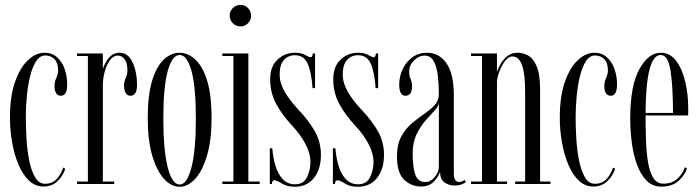

<svg xmlns="http://www.w3.org/2000/svg" viewBox="-20 -738 2806 770"><path d="M154 10Q121.5 10 96.5 -13.5Q71.5 -37 54.5 -77Q37.5 -117 28.8 -166.2Q20 -215.5 20 -266.5Q20 -352.5 40.5 -410.2Q61 -468 92.8 -497.2Q124.5 -526.5 158.5 -526.5Q188.5 -526.5 208.8 -508.5Q229 -490.5 239.2 -461.5Q249.5 -432.5 249.5 -400Q249.5 -354 224.5 -354Q211 -354 204.8 -364.5Q198.5 -375 198.5 -392Q198.5 -410 205.8 -425.5Q213 -441 213 -455.5Q213 -486.5 198.2 -501Q183.5 -515.5 161.5 -515.5Q140 -515.5 125.2 -493Q110.5 -470.5 101.2 -433.8Q92 -397 87.8 -353.8Q83.5 -310.5 83.5 -269.5Q83.5 -228.5 86.2 -182Q89 -135.5 97.2 -94.2Q105.5 -53 120.8 -27Q136 -1 161 -1Q192 -1 210.2 -23.2Q228.5 -45.5 233 -66L242 -61.5Q232 -31.5 210 -10.8Q188 10 154 10Z M289 0V-10H332.5V-513.5H289V-523.5H392.5V-460.5Q393.5 -466.5 401 -482.5Q408.5 -498.5 423 -512.5Q437.5 -526.5 459.5 -526.5Q494 -526.5 511.8 -487.8Q529.5 -449 529.5 -397.5Q529.5 -354 503.5 -354Q489.5 -354 483.5 -365.8Q477.5 -377.5 477.5 -394.5Q477.5 -411 484.2 -425Q491 -439 491 -455.5Q491 -486 479.8 -500.5Q468.5 -515 453.5 -515Q433.5 -515 419.8 -495Q406 -475 399.2 -447.8Q392.5 -420.5 392.5 -397.5V-10H438V0Z M700.5 11Q666 11 637 -21.5Q608 -54 590.2 -115.2Q572.5 -176.5 572.5 -263.5Q572.5 -359 590.8 -416.8Q609 -474.5 638.2 -500.5Q667.5 -526.5 700.5 -526.5Q732.5 -526.5 762 -500.5Q791.5 -474.5 810 -416.8Q828.5 -359 828.5 -263.5Q828.5 -176.5 810.5 -115.2Q792.5 -54 763.5 -21.5Q734.5 11 700.5 11ZM700.5 2Q730 2 747.8 -66.2Q765.5 -134.5 765.5 -263.5Q765.5 -390 747.8 -453.8Q730 -517.5 700.5 -517.5Q670.5 -517.5 652.8 -453.8Q635 -390 635 -263.5Q635 -134.5 652.8 -66.2Q670.5 2 700.5 2Z M945 -632Q926.5 -632 913.8 -644.8Q901 -657.5 901 -675Q901 -693 913.8 -705.8Q926.5 -718.5 945 -718.5Q962 -718.5 974.5 -705.8Q987 -693 987 -675Q987 -657.5 974.5 -644.8Q962 -632 945 -632ZM871.5 0V-10H916V-513.5H871.5V-523.5H976V-10H1021.5V0Z M1162.5 11Q1131 11 1110.5 -2Q1090 -15 1079.5 -15Q1071.5 -15 1070 0H1062V-143.5H1072Q1075 -105.5 1085 -72.5Q1095 -39.5 1114.2 -19.2Q1133.5 1 1163.5 1Q1197.5 1 1211.2 -27.5Q1225 -56 1225 -88Q1225 -122.5 1205 -160.5Q1185 -198.5 1150.5 -235.5Q1112 -276.5 1087.8 -321Q1063.5 -365.5 1063.5 -420Q1063.5 -471.5 1093 -499Q1122.5 -526.5 1163 -526.5Q1188.5 -526.5 1203.8 -517.5Q1219 -508.5 1226.5 -508.5Q1233 -508.5 1234.5 -523.5H1243.5V-384.5H1233.5Q1228.5 -451.5 1213.2 -484Q1198 -516.5 1163 -516.5Q1135.5 -516.5 1118.5 -497.2Q1101.5 -478 1101.5 -440Q1101.5 -405 1121.8 -370Q1142 -335 1176.5 -298.5Q1219.5 -253 1243.2 -210.5Q1267 -168 1267 -117Q1267 -59 1238.8 -24Q1210.5 11 1162.5 11Z M1415.5 11Q1384 11 1363.5 -2Q1343 -15 1332.5 -15Q1324.5 -15 1323 0H1315V-143.5H1325Q1328 -105.5 1338 -72.5Q1348 -39.5 1367.2 -19.2Q1386.5 1 1416.5 1Q1450.5 1 1464.2 -27.5Q1478 -56 1478 -88Q1478 -122.5 1458 -160.5Q1438 -198.5 1403.5 -235.5Q1365 -276.5 1340.8 -321Q1316.5 -365.5 1316.5 -420Q1316.5 -471.5 1346 -499Q1375.5 -526.5 1416 -526.5Q1441.5 -526.5 1456.8 -517.5Q1472 -508.5 1479.5 -508.5Q1486 -508.5 1487.5 -523.5H1496.5V-384.5H1486.5Q1481.5 -451.5 1466.2 -484Q1451 -516.5 1416 -516.5Q1388.5 -516.5 1371.5 -497.2Q1354.5 -478 1354.5 -440Q1354.5 -405 1374.8 -370Q1395 -335 1429.5 -298.5Q1472.5 -253 1496.2 -210.5Q1520 -168 1520 -117Q1520 -59 1491.8 -24Q1463.5 11 1415.5 11Z M1668.5 10Q1629.5 10 1600.8 -17.2Q1572 -44.5 1572 -110.5Q1572 -158.5 1589 -190Q1606 -221.5 1631 -242.8Q1656 -264 1681 -281Q1706 -298 1723 -316.2Q1740 -334.5 1740 -361Q1740 -400 1735.8 -435.2Q1731.5 -470.5 1719.2 -492.8Q1707 -515 1683.5 -515Q1659.5 -515 1640.2 -495.5Q1621 -476 1621 -451Q1621 -433.5 1626.8 -420.8Q1632.5 -408 1632.5 -392Q1632.5 -375.5 1626.5 -364.8Q1620.5 -354 1606 -354Q1581 -354 1581 -398.5Q1581 -431.5 1594.8 -460.8Q1608.5 -490 1633.5 -508.2Q1658.5 -526.5 1692 -526.5Q1741.5 -526.5 1770.8 -484Q1800 -441.5 1800 -355.5V-42Q1800 -23 1806.2 -15.5Q1812.5 -8 1820.5 -8Q1827 -8 1833.5 -11Q1840 -14 1843 -17L1848.5 -8Q1843.5 -3 1831.2 1.5Q1819 6 1802.5 6Q1781 6 1763.2 -6Q1745.5 -18 1744.5 -48.5Q1740 -31.5 1721 -10.8Q1702 10 1668.5 10ZM1686 -8Q1707 -8 1723.5 -28.2Q1740 -48.5 1740 -68.5V-326.5Q1739 -312 1723 -295Q1707 -278 1686.5 -254.5Q1666 -231 1650.5 -199Q1635 -167 1635 -122.5Q1635 -69 1645.2 -38.5Q1655.5 -8 1686 -8Z M1869 0V-10H1913V-513.5H1869V-523.5H1973V-448.5Q1978 -465.5 1988.8 -483.5Q1999.5 -501.5 2016 -514Q2032.5 -526.5 2055.5 -526.5Q2076.5 -526.5 2097.2 -515.8Q2118 -505 2132 -473Q2146 -441 2146 -377.5V-10H2187.5V0H2046V-10H2086V-366.5Q2086 -442 2073.5 -476.8Q2061 -511.5 2035 -511.5Q2018.5 -511.5 2004.5 -492.2Q1990.5 -473 1981.8 -448.8Q1973 -424.5 1973 -409V-10H2013.5V0Z M2359 10Q2326.5 10 2301.5 -13.5Q2276.5 -37 2259.5 -77Q2242.5 -117 2233.8 -166.2Q2225 -215.5 2225 -266.5Q2225 -352.5 2245.5 -410.2Q2266 -468 2297.8 -497.2Q2329.5 -526.5 2363.5 -526.5Q2393.5 -526.5 2413.8 -508.5Q2434 -490.5 2444.2 -461.5Q2454.5 -432.5 2454.5 -400Q2454.5 -354 2429.5 -354Q2416 -354 2409.8 -364.5Q2403.5 -375 2403.5 -392Q2403.5 -410 2410.8 -425.5Q2418 -441 2418 -455.5Q2418 -486.5 2403.2 -501Q2388.5 -515.5 2366.5 -515.5Q2345 -515.5 2330.2 -493Q2315.5 -470.5 2306.2 -433.8Q2297 -397 2292.8 -353.8Q2288.5 -310.5 2288.5 -269.5Q2288.5 -228.5 2291.2 -182Q2294 -135.5 2302.2 -94.2Q2310.5 -53 2325.8 -27Q2341 -1 2366 -1Q2397 -1 2415.2 -23.2Q2433.5 -45.5 2438 -66L2447 -61.5Q2437 -31.5 2415 -10.8Q2393 10 2359 10Z M2632.5 10.5Q2597.5 10.5 2573.8 -13Q2550 -36.5 2535.2 -76.2Q2520.5 -116 2514 -164.5Q2507.5 -213 2507.5 -263Q2507.5 -394.5 2544 -460.5Q2580.5 -526.5 2629.5 -526.5Q2667.5 -526.5 2692 -493.5Q2716.5 -460.5 2728.2 -409.8Q2740 -359 2740 -305.5Q2740 -297.5 2740 -290Q2740 -282.5 2739.5 -275H2569V-273Q2569 -222 2570.8 -173.8Q2572.5 -125.5 2579 -86.5Q2585.5 -47.5 2600 -24.5Q2614.5 -1.5 2640.5 -1.5Q2676.5 -1.5 2697.8 -22.2Q2719 -43 2726.5 -67.5L2735.5 -62.5Q2724.5 -32.5 2699.2 -11Q2674 10.5 2632.5 10.5ZM2629.5 -517.5Q2570.5 -517.5 2569 -285H2679Q2679 -389.5 2669.2 -453.5Q2659.5 -517.5 2629.5 -517.5Z"/></svg>

Font: Imbue 100pt Light
Style: Regular
Weight: 300
Designer: Tyler Finck
Foundry: Etcetera Type Company
Version: Version 1.102; ttfautohint (v1.8.3)